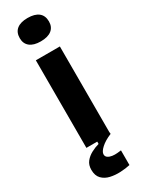

<svg xmlns="http://www.w3.org/2000/svg" viewBox="-243 -768 752 997"><g transform="rotate(-30 133.0 -270.0)"><path d="M61 0V-525H205V0ZM133 -597Q91 -597 68.5 -615Q46 -633 46 -666Q46 -701 68.5 -719Q91 -737 133 -737Q176 -737 198.5 -719Q221 -701 221 -666Q221 -633 198.5 -615Q176 -597 133 -597ZM210 189Q184 195 152 196.5Q120 198 91.5 191.5Q63 185 44.5 166Q26 147 26 112Q26 83 41 64Q56 45 79.5 32.5Q103 20 126 14V-8H206V0Q167 16 144 37Q121 58 121 74Q121 87 131.5 94Q142 101 157 103Q172 105 187 103.5Q202 102 210 101Z"/></g></svg>

Font: Bricolage Grotesque 18pt
Style: Bold
Weight: 700
Designer: Mathieu Triay
Foundry: Atelier Triay
Version: Version 1.000;gftools[0.9.30]